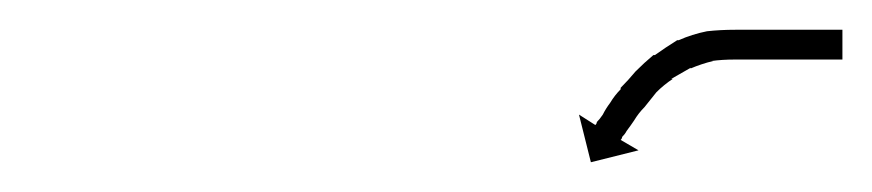

<svg xmlns="http://www.w3.org/2000/svg" viewBox="-20 -575 586 129"><path d="M544 -535Q542 -535 541 -535Q540 -535 538 -535Q536 -535 534 -535Q532 -535 529 -535Q527 -535 524 -535Q521 -535 518 -535Q515 -535 511.5 -535Q508 -535 505 -535Q501 -535 497.5 -535Q494 -535 490 -535Q486 -535 482 -535Q478 -535 474 -535Q465 -535 458 -534Q458 -534 458 -534Q458 -534 458 -534Q459 -534 459 -534Q459 -534 459 -534Q451 -532 444 -529Q444 -529 444 -529.5Q444 -530 444 -530Q444 -530 444.5 -530Q445 -530 445 -530Q438 -526 431 -522Q431 -522 431.5 -522Q432 -522 432 -522Q432 -522 432 -522Q432 -522 432 -522Q426 -518 421 -513Q421 -513 421 -513Q421 -513 421 -513Q421 -513 421 -513Q421 -513 421 -513Q417 -508 413 -503Q413 -503 413 -503Q413 -503 413 -503Q413 -503 413 -503Q413 -503 413 -503Q409 -499 406 -494Q406 -494 406 -494Q406 -494 406 -494Q406 -494 406 -494Q406 -494 406 -494Q404 -491 401 -487Q401 -487 401 -487Q401 -487 401 -487Q401 -487 401 -487Q401 -487 401 -487Q400 -485 398 -483Q398 -482 397 -481L409 -474L377 -466L369 -498L380 -491Q381 -492 381 -493Q383 -495 385 -498Q385 -498 385 -498Q385 -498 385 -498Q385 -498 385 -498Q385 -498 385 -498Q387 -502 390 -506Q390 -506 390 -506Q390 -506 390 -506Q390 -506 390 -506Q390 -506 390 -506Q393 -511 397 -515Q397 -515 397 -515.5Q397 -516 397 -516Q397 -516 397 -516Q397 -516 397 -516Q402 -521 407 -527Q407 -527 407 -527Q407 -527 407 -527Q407 -527 407 -527Q407 -527 407 -527Q413 -533 419 -538Q419 -538 419 -538Q419 -538 420 -538Q420 -538 420 -538Q420 -538 420 -538Q427 -543 435 -548Q435 -548 435.5 -548Q436 -548 436 -548Q436 -548 436 -548Q436 -548 436 -548Q445 -552 455 -554Q455 -554 455 -554Q455 -554 455 -554Q455 -554 455 -554Q455 -554 455 -554Q464 -555 474 -555Q478 -555 482 -555Q486 -555 490 -555Q494 -555 497.5 -555Q501 -555 505 -555Q508 -555 511.5 -555Q515 -555 518 -555Q521 -555 524 -555Q527 -555 529 -555Q532 -555 534 -555Q536 -555 538 -555Q540 -555 541 -555Q542 -555 544 -555Q544 -555 544.5 -555Q545 -555 546 -555V-535Q545 -535 544.5 -535Q544 -535 544 -535Z"/></svg>

Font: FRB American Cursive Just Arrows Thin
Style: Italic
Weight: 100
Italic angle: -25°
Version: Version 2.0;Modular Font Editor K font №1